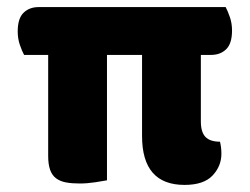

<svg xmlns="http://www.w3.org/2000/svg" viewBox="-20 -510 705 542"><path d="M48 -355Q42 -366 36 -383.5Q30 -401 30 -421Q30 -458 46.5 -474Q63 -490 89 -490H617Q623 -479 629 -461.5Q635 -444 635 -424Q635 -387 618.5 -371Q602 -355 576 -355H547V-167Q547 -137 560 -123.5Q573 -110 601 -110Q605 -94 605 -76Q605 -41 580 -14.5Q555 12 501 12Q381 12 381 -126V-355H282V-1Q272 1 249 4.5Q226 8 205 8Q183 8 166.5 5Q150 2 138.5 -6.5Q127 -15 121.5 -30.5Q116 -46 116 -70V-355Z"/></svg>

Font: Baloo Bhai
Style: Regular
Weight: 400
Designer: Supriya Tembe, Noopur Datye and Ek Type
Foundry: Ek Type
Version: Version 1.443;PS 1.000;hotconv 16.6.51;makeotf.lib2.5.65220;